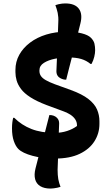

<svg xmlns="http://www.w3.org/2000/svg" viewBox="-20 -905 640 1120"><path d="M300 20Q229 20 170 4Q111 -12 87 -36Q71 -52 60.5 -82.5Q50 -113 50 -156Q50 -176 52 -191.5Q54 -207 57 -218H63Q106 -175 163.5 -152.5Q221 -130 300 -130Q338 -130 371.5 -141Q405 -152 429 -170V-175Q429 -193 419 -208.5Q409 -224 390 -236.5Q371 -249 344 -258L252 -292Q194 -314 157.5 -337.5Q121 -361 102.5 -386Q84 -411 77 -435.5Q70 -460 70 -484V-497Q70 -545 92.5 -585.5Q115 -626 155.5 -656.5Q196 -687 250 -703.5Q304 -720 367 -720Q420 -720 457 -710.5Q494 -701 510 -685Q527 -668 531 -650Q535 -632 535 -612Q535 -595 530 -574Q525 -553 514 -532H508Q484 -552 453.5 -561Q423 -570 377 -570Q340 -570 301.5 -562.5Q263 -555 236.5 -538.5Q210 -522 210 -495V-491Q210 -475 218.5 -462Q227 -449 247 -437.5Q267 -426 299 -414L393 -380Q459 -356 495.5 -327.5Q532 -299 546 -266.5Q560 -234 560 -198V-182Q560 -127 531 -81Q502 -35 444.5 -7.5Q387 20 300 20ZM366 -440Q353 -440 341.5 -444.5Q330 -449 322 -456Q315 -463 312 -471Q309 -479 309 -489Q311 -525 312 -560.5Q313 -596 314.5 -632Q316 -668 317.5 -703.5Q319 -739 320 -775Q321 -791 320 -804.5Q319 -818 316.5 -830Q314 -842 310.5 -853Q307 -864 303 -875Q312 -878 322 -880.5Q332 -883 342.5 -884Q353 -885 361 -885Q417 -885 440 -854Q463 -823 449 -768Q441 -735 432.5 -702.5Q424 -670 416 -637Q408 -604 399.5 -571Q391 -538 382.5 -505.5Q374 -473 366 -440ZM268 -234Q282 -234 293 -230Q304 -226 312 -218Q319 -211 322 -203Q325 -195 325 -185Q324 -158 323 -131Q322 -104 321.5 -77Q321 -50 320 -23Q319 4 318 31Q317 58 316 85Q316 101 317 114.5Q318 128 320 140Q322 152 325.5 163Q329 174 333 185Q325 188 314.5 190Q304 192 294 193.5Q284 195 275 195Q238 195 215 181Q192 167 185 140.5Q178 114 187 78Q195 47 203 15.5Q211 -16 219.5 -47Q228 -78 236 -109Q244 -140 252 -171.5Q260 -203 268 -234Z"/></svg>

Font: Recursive Casual ExtraBold
Style: Regular
Weight: 800
Version: Version 1.047